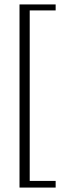

<svg xmlns="http://www.w3.org/2000/svg" viewBox="-20 -720 321 866"><path d="M68 -700H231V-673H114V96H231V126H68Z"/></svg>

Font: Taviraj ExtraLight
Style: Regular
Weight: 275
Designer: Katatrad Team
Foundry: CadsonDemak
Version: Version 1.001